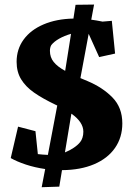

<svg xmlns="http://www.w3.org/2000/svg" viewBox="-20 -737 577 830"><path d="M248 -1.5 236.3 69.8 160.2 72.3 175.3 -6.3Q130.9 -12.7 91.8 -25.6Q52.7 -38.6 26.4 -53.7L58.1 -189.5L133.3 -169.9L143.6 -70.8Q163.6 -68.4 187 -67.4L227.5 -280.8L221.2 -283.7Q163.1 -311.5 127 -336.9Q90.8 -362.3 71.3 -394.3Q51.8 -426.3 51.8 -469.7Q51.8 -524.4 82.3 -566.2Q112.8 -607.9 168.5 -631.6Q224.1 -655.3 297.4 -656.7L306.6 -716.3L386.7 -717.3L374.5 -651.9Q394.5 -649.4 423.3 -643.6L463.4 -647L477.5 -505.4L408.7 -490.2L363.3 -590.8L327.6 -399.4L357.9 -386.7Q423.3 -359.4 466.1 -315.7Q508.8 -272 508.8 -203.6Q508.8 -143.1 477.3 -97.7Q445.8 -52.2 387 -27.1Q328.1 -2 248 -1.5ZM261.7 -430.7 287.1 -590.8Q258.3 -582.5 235.8 -569.8Q213.4 -557.1 201.7 -542Q195.8 -531.7 195.8 -517.1Q195.8 -489.3 212.2 -469Q228.5 -448.7 261.7 -430.7ZM340.3 -167.5Q340.3 -209.5 288.6 -245.6L260.7 -78.1Q281.2 -86.4 299.1 -98.4Q316.9 -110.4 326.7 -123Q332.5 -129.9 336.4 -141.6Q340.3 -153.3 340.3 -167.5Z"/></svg>

Font: Vesper Libre Heavy
Style: Regular
Weight: 900
Designer: Robert Keller & Kimya Gandhi
Foundry: Mota Italic
Version: Version 1.058